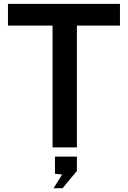

<svg xmlns="http://www.w3.org/2000/svg" viewBox="-20 -760 659 990"><path d="M21 -740H598.5V-628H376.5V0H251V-628H21ZM300.5 140 263.5 136V47.5H376.5V121.5L302.5 210.5H256Z"/></svg>

Font: 1883 Sans SemiBold
Style: Regular
Weight: 600
Designer: 1883 Sans project is a fork of Public Sans.
Version: Version 1.009